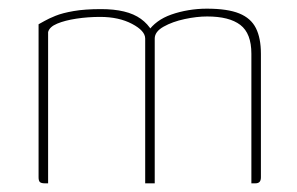

<svg xmlns="http://www.w3.org/2000/svg" viewBox="-20 -423 686 443"><path d="M84 0Q75 0 72 -3Q69 -6 69 -14V-367Q73 -369 82.5 -374.5Q92 -380 108 -386.5Q124 -393 150 -397.5Q176 -402 213 -402Q243 -402 266 -396.5Q289 -391 305 -379.5Q321 -368 331 -351H322Q330 -363 343.5 -373Q357 -383 375.5 -389.5Q394 -396 415 -399.5Q436 -403 457 -403Q505 -403 532 -392Q559 -381 570.5 -358Q582 -335 582 -299V-14Q582 -7 579 -3.5Q576 0 569 0H560Q560 -75 560 -149.5Q560 -224 560 -299Q560 -346 534.5 -365.5Q509 -385 458 -385Q434 -385 406 -379Q378 -373 357.5 -361.5Q337 -350 337 -334V0H315V-334Q315 -352 284.5 -368Q254 -384 211 -384Q183 -384 156.5 -380Q130 -376 112 -368.5Q94 -361 91 -349V0Z"/></svg>

Font: Genos Thin
Style: Regular
Weight: 100
Designer: Robert E. Leuschke
Foundry: Robert E. Leuschke
Version: Version 1.010